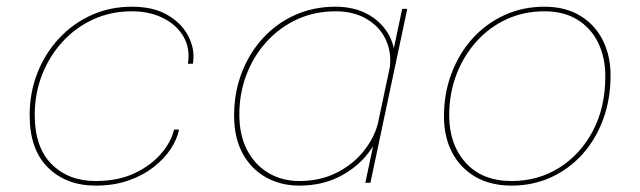

<svg xmlns="http://www.w3.org/2000/svg" viewBox="-20 -558 1954 586"><path d="M272 8.5Q182.5 8.5 126.5 -46.5Q70.5 -101.5 70.5 -206.5Q70.5 -275 94 -335Q117.5 -395 159.8 -440.5Q202 -486 258.8 -511.8Q315.5 -537.5 382 -537.5Q446 -537.5 487.8 -514.2Q529.5 -491 550 -456.2Q570.5 -421.5 570.5 -386.5Q570.5 -382 570 -374.5Q569.5 -367 568.5 -363.5H553.5Q554.5 -368 555 -374.5Q555.5 -381 555.5 -387Q555.5 -425.5 533.5 -456.5Q511.5 -487.5 472.2 -505.5Q433 -523.5 382 -523.5Q318.5 -523.5 264.5 -498.8Q210.5 -474 170.5 -430.2Q130.5 -386.5 108.2 -329.2Q86 -272 86 -207.5Q86 -108.5 137.5 -57Q189 -5.5 272 -5.5Q341.5 -5.5 392.2 -30Q443 -54.5 473.2 -90.8Q503.5 -127 511 -162.5H526.5Q520.5 -133 500.8 -103Q481 -73 448.5 -47.8Q416 -22.5 371.8 -7Q327.5 8.5 272 8.5Z M893.5 8.5Q837 8.5 791.8 -16.8Q746.5 -42 720.5 -89.8Q694.5 -137.5 694.5 -205.5Q694.5 -275 717.5 -335.2Q740.5 -395.5 782 -441Q823.5 -486.5 880 -512Q936.5 -537.5 1003.5 -537.5Q1059 -537.5 1099.8 -516Q1140.5 -494.5 1163 -458Q1185.5 -421.5 1185.5 -376Q1185.5 -359.5 1184 -350Q1182.5 -340.5 1179.5 -327.5H1164.5Q1168 -340.5 1169.5 -349.5Q1171 -358.5 1171 -374Q1171 -415.5 1151 -449.2Q1131 -483 1093.5 -503.2Q1056 -523.5 1003.5 -523.5Q940 -523.5 886.5 -498.8Q833 -474 793.5 -430.5Q754 -387 732.2 -330Q710.5 -273 710.5 -208.5Q710.5 -145.5 734.2 -100Q758 -54.5 799.5 -30Q841 -5.5 893.5 -5.5Q958 -5.5 1008.8 -31.5Q1059.5 -57.5 1092.5 -100Q1125.5 -142.5 1136 -191.5H1150.5Q1139.5 -136.5 1104.2 -91Q1069 -45.5 1015.2 -18.5Q961.5 8.5 893.5 8.5ZM1110.5 0H1095L1207.5 -531H1223Z M1541.5 8.5Q1477.5 8.5 1431.2 -18.2Q1385 -45 1360 -92.5Q1335 -140 1335 -203Q1335 -272.5 1357.8 -333.2Q1380.5 -394 1421.5 -439.8Q1462.5 -485.5 1518.8 -511.5Q1575 -537.5 1641.5 -537.5Q1706 -537.5 1751.2 -509.8Q1796.5 -482 1820 -434.8Q1843.5 -387.5 1843.5 -328.5Q1843.5 -254.5 1820.5 -192.8Q1797.5 -131 1756.5 -86Q1715.5 -41 1660.5 -16.2Q1605.5 8.5 1541.5 8.5ZM1541.5 -5.5Q1622 -5.5 1686.8 -46Q1751.5 -86.5 1789.5 -158.5Q1827.5 -230.5 1827.5 -325Q1827.5 -382 1806 -426.8Q1784.5 -471.5 1743 -497.5Q1701.5 -523.5 1641.5 -523.5Q1578.5 -523.5 1525.2 -498.8Q1472 -474 1433 -430Q1394 -386 1372.5 -328.8Q1351 -271.5 1351 -206Q1351 -117.5 1401.2 -61.5Q1451.5 -5.5 1541.5 -5.5Z"/></svg>

Font: Epilogue Thin
Style: Italic
Weight: 250
Italic angle: -12°
Designer: Tyler Finck
Foundry: Etcetera Type Co
Version: Version 2.112